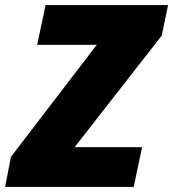

<svg xmlns="http://www.w3.org/2000/svg" viewBox="-65 -734 680 754"><path d="M-45 0H460L493 -156H228L570 -594L595 -714H114L81 -558H315L-22 -118Z"/></svg>

Font: Noto Sans Black
Style: Italic
Weight: 900
Italic angle: -12°
Designer: Monotype Design Team
Foundry: Monotype Imaging Inc.
Version: Version 2.013